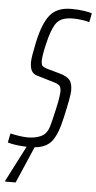

<svg xmlns="http://www.w3.org/2000/svg" viewBox="-78 -732 480 957"><g transform="rotate(5 162.5 -253.0)"><path d="M164 -610Q145 -579 130 -515.5Q115 -452 115 -427Q115 -407 121 -400.5Q127 -394 146 -388L214 -369Q244 -360 259 -344Q274 -328 274 -290Q274 -263 249 -153Q231 -70 203 -34Q175 2 117 7L38 190H-15L-14 185L77 8Q19 6 -18 -5L-9 -51Q45 -39 79 -39Q117 -39 145.5 -52.5Q174 -66 185 -104Q193 -131 207 -194Q221 -257 221 -281Q221 -303 211.5 -311.5Q202 -320 175 -327L101 -349Q81 -354 71.5 -369.5Q62 -385 62 -414Q62 -429 66.5 -455Q71 -481 77 -509Q97 -607 132 -651.5Q167 -696 239 -696Q276 -696 305 -691.5Q334 -687 343 -682L334 -638Q323 -642 298.5 -645.5Q274 -649 253 -649Q218 -649 197 -639.5Q176 -630 164 -610Z"/></g></svg>

Font: Saira Ultra Condensed Light
Style: Italic
Weight: 300
Width: 1
Italic angle: -12°
Designer: Hector Gatti with collaboration of the Omnibus-Type team
Foundry: Omnibus-Type
Version: Version 1.001; ttfautohint (v1.8)